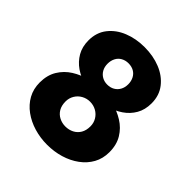

<svg xmlns="http://www.w3.org/2000/svg" viewBox="-195 -859 1018 1018"><g transform="rotate(45 313.5 -350.0)"><path d="M77 -531Q77 -483 97.5 -447.5Q118 -412 152 -388.5Q186 -365 228 -354Q270 -343 313 -343Q356 -343 398 -354Q440 -365 474.5 -388.5Q509 -412 529.5 -447.5Q550 -483 550 -531Q550 -590 517.5 -631.5Q485 -673 431.5 -694.5Q378 -716 313 -716Q249 -716 195.5 -694.5Q142 -673 109.5 -631.5Q77 -590 77 -531ZM236 -515Q236 -538 245.5 -556.5Q255 -575 273 -585Q291 -595 313 -595Q337 -595 354.5 -585Q372 -575 381.5 -556.5Q391 -538 391 -515Q391 -491 381 -473Q371 -455 353.5 -445Q336 -435 313 -435Q291 -435 273.5 -445Q256 -455 246 -473Q236 -491 236 -515ZM52 -190Q52 -142 73 -104Q94 -66 131 -39Q168 -12 215 2Q262 16 313 16Q365 16 412 2Q459 -12 496 -39Q533 -66 554 -104Q575 -142 575 -190Q575 -245 551 -284.5Q527 -324 487.5 -348.5Q448 -373 402 -384.5Q356 -396 313 -396Q270 -396 224 -384.5Q178 -373 139 -348.5Q100 -324 76 -284.5Q52 -245 52 -190ZM220 -216Q220 -241 232.5 -262Q245 -283 266.5 -295Q288 -307 313 -307Q339 -307 360.5 -295Q382 -283 394.5 -262Q407 -241 407 -216Q407 -185 394.5 -164Q382 -143 360.5 -132Q339 -121 313 -121Q288 -121 266.5 -132Q245 -143 232.5 -164Q220 -185 220 -216Z"/></g></svg>

Font: Jost
Style: Bold
Weight: 700
Version: Version 3.710